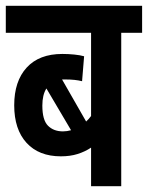

<svg xmlns="http://www.w3.org/2000/svg" viewBox="-20 -642 510 662"><path d="M470 -529H398V0H294V-133Q273 -119 247.5 -111Q222 -103 190 -103Q114 -103 71.5 -149.5Q29 -196 29 -279Q29 -362 72 -409Q115 -456 195 -456Q215 -456 235.5 -454Q256 -452 270 -448L263 -362Q239 -368 207 -368Q200 -368 194 -368L277 -223Q286 -231 294 -242V-529H0V-622H470ZM126 -278Q126 -228 145.5 -208.5Q165 -189 197 -189Q211 -189 225 -193L140 -337Q126 -315 126 -278Z"/></svg>

Font: Noto Sans ExtraCondensed SemiBold
Style: Regular
Weight: 600
Width: 2
Designer: Monotype Design Team
Foundry: Monotype Imaging Inc.
Version: Version 2.013; ttfautohint (v1.8.4.7-5d5b)